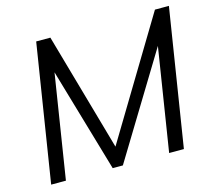

<svg xmlns="http://www.w3.org/2000/svg" viewBox="-101 -829 1060 952"><g transform="rotate(-15 429.0 -352.5)"><path d="M48.5 0 160.5 -705H233.3L414.6 -66.3H385.2L770.1 -705H841.8L729.8 0H654.1L748.8 -597.8H780.5L416.6 0H364.4L189.8 -598.3H218.9L124.2 0Z"/></g></svg>

Font: Mulish ExtraLight
Style: Italic
Weight: 200
Italic angle: -9°
Designer: Vernon Adams
Foundry: Vernon Adams
Version: Version 3.603